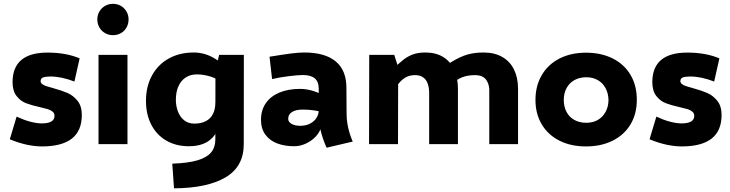

<svg xmlns="http://www.w3.org/2000/svg" viewBox="-20 -768 3889 1023"><path d="M202.6 12.2Q161.6 11.7 119.1 2.2Q76.7 -7.3 32.2 -25.9L68.4 -146.5Q107.9 -128.4 141.4 -119.6Q174.8 -110.8 202.6 -110.4Q236.8 -110.8 253.4 -120.6Q270 -130.4 270.5 -150.4Q270.5 -164.6 260.3 -173.1Q250 -181.6 235.1 -186.3Q220.2 -190.9 191.9 -197.3Q147.5 -207 118.4 -218.3Q89.4 -229.5 68.1 -256.6Q46.9 -283.7 46.9 -331.5Q47.4 -409.7 94 -448.7Q140.6 -487.8 233.4 -487.8Q332 -487.8 404.3 -457L376.5 -333.5Q307.6 -360.4 248 -360.4Q220.7 -359.9 209 -355.2Q197.3 -350.6 196.3 -336.4Q196.3 -326.7 204.8 -320.1Q213.4 -313.5 226.6 -309.1Q239.7 -304.7 263.7 -298.3Q309.6 -285.6 339.8 -272.5Q370.1 -259.3 393.1 -231Q416 -202.6 416 -155.3Q416 -71.3 362.8 -29.5Q309.6 12.2 202.6 12.2Z M582 -580.6Q558.8 -580.6 539.7 -591.6Q520.5 -602.5 509.5 -621.8Q498.5 -641.2 498.5 -664.6Q498.5 -687.5 509.5 -706.5Q520.5 -725.6 539.7 -736.6Q558.8 -747.6 582 -747.6Q605.5 -747.6 624.3 -736.6Q643.1 -725.6 654.1 -706.5Q665 -687.5 665 -664.3Q665 -641.1 654.3 -621.8Q643.6 -602.5 624.6 -591.6Q605.7 -580.6 582 -580.6ZM504.9 -475.6H659.2V0H504.9Z M897.9 104Q981.9 101.1 1032.2 86.2Q1082.5 71.3 1105 43.9Q1127.4 16.6 1127.4 -26.9L1127.9 -392.6L1147.5 -475.6H1279.3L1278.8 0Q1278.8 120.1 1181.4 177.2Q1084 234.4 907.2 235.4ZM986.3 11.2Q918 11.2 866.2 -18.8Q814.5 -48.8 786.1 -103.5Q757.8 -158.2 757.8 -230.5Q757.8 -307.1 789.6 -365.5Q821.3 -423.8 878.9 -456.1Q936.5 -488.3 1012.7 -488.3Q1042 -488.3 1070.1 -480.2Q1098.1 -472.2 1125 -455.8Q1151.9 -439.5 1177.7 -415L1169.4 -320.8Q1139.6 -348.6 1101.8 -360.1Q1064 -371.6 1028.8 -371.6Q994.6 -371.6 969.5 -355.2Q944.3 -338.9 930.7 -308.3Q917 -277.8 917 -235.8Q917 -204.6 927.5 -175.5Q938 -146.5 960.2 -127.9Q982.4 -109.4 1015.6 -109.4Q1051.8 -109.4 1076.9 -122.6Q1102.1 -135.7 1114.7 -160.9Q1127.4 -186 1127.4 -221.2L1156.7 -175.8Q1156.7 -84 1113.8 -36.4Q1070.8 11.2 986.3 11.2Z M1720.2 19Q1678.2 -73.2 1678.2 -160.2V-294.9Q1678.2 -333 1657 -350.6Q1635.7 -368.2 1594.2 -368.2Q1568.4 -368.2 1519.8 -362.3Q1471.2 -356.4 1429.7 -346.7L1416 -465.8Q1491.2 -478 1532 -483.2Q1572.8 -488.3 1600.6 -488.3Q1710.9 -488.3 1768.1 -441.4Q1825.2 -394.5 1825.7 -301.8L1826.7 -161.1Q1827.1 -88.9 1859.4 -13.7ZM1547.4 11.2Q1496.6 11.2 1456.8 -3.9Q1417 -19 1393.8 -50.8Q1370.6 -82.5 1370.6 -129.9Q1370.6 -180.7 1396 -217.8Q1421.4 -254.9 1468.5 -274.7Q1515.6 -294.4 1579.1 -294.4Q1616.2 -294.4 1654.5 -281.5Q1692.9 -268.6 1729 -243.2L1730.5 -160.2Q1705.1 -170.9 1667.7 -177.5Q1630.4 -184.1 1591.3 -184.1Q1555.7 -184.1 1535.4 -170.9Q1515.1 -157.7 1515.6 -134.3Q1515.6 -118.2 1533.7 -107.9Q1551.8 -97.7 1580.1 -97.7Q1608.9 -97.7 1631.1 -108.9Q1653.3 -120.1 1665.8 -139.2Q1678.2 -158.2 1678.2 -180.2L1693.4 -110.4Q1693.4 -80.6 1672.1 -52.2Q1650.9 -23.9 1616.7 -6.3Q1582.5 11.2 1547.4 11.2Z M2586.9 -275.4Q2589.4 -315.4 2571.3 -341.6Q2553.2 -367.7 2510.7 -367.7Q2470.7 -367.7 2441.2 -355.7Q2411.6 -343.8 2385.7 -317.9L2361.3 -421.9Q2407.2 -454.1 2451.7 -471.2Q2496.1 -488.3 2555.2 -488.3Q2615.7 -488.3 2657.2 -463.9Q2698.7 -439.5 2719.2 -396.5Q2739.7 -353.5 2740.2 -297.9V0H2586.9ZM1947.3 -475.6H2080.6L2101.6 -409.7L2100.6 0H1946.3ZM2266.6 -275.4Q2266.1 -301.8 2259 -322.3Q2252 -342.8 2235.4 -355.2Q2218.8 -367.7 2191.9 -367.7Q2166.5 -367.7 2147 -358.4Q2127.4 -349.1 2110.4 -330.3Q2093.3 -311.5 2071.8 -278.8V-397.5Q2106.4 -432.1 2130.1 -450.4Q2153.8 -468.8 2181.2 -478.5Q2208.5 -488.3 2246.1 -488.3Q2303.2 -488.3 2342 -463.9Q2380.9 -439.5 2400.1 -396.5Q2419.4 -353.5 2419.9 -297.9V0H2266.6Z M3102.1 12.2Q3021.9 12.2 2960.9 -18.5Q2900 -49.1 2866.5 -105.4Q2833 -161.6 2833 -235.5Q2833 -310.3 2866.5 -367.6Q2899.9 -424.8 2960.9 -456.1Q3021.9 -487.3 3102.1 -487.3Q3183.6 -487.3 3245.4 -456.1Q3307.1 -424.8 3340.3 -367.7Q3373.5 -310.5 3373 -235.4Q3373 -161.1 3339.4 -105.1Q3305.7 -49.1 3244.3 -18.5Q3183 12.2 3102.1 12.2ZM3104 -113.8Q3138.7 -113.8 3165 -128.8Q3191.2 -143.9 3206.5 -171.6Q3221.7 -199.2 3222.2 -235.4Q3221.2 -271.5 3206.1 -299.1Q3190.9 -326.7 3164.4 -341.6Q3138 -356.4 3104 -356.4Q3068.4 -356.4 3041.3 -341.6Q3014.2 -326.7 2999 -299.2Q2983.9 -271.6 2983.9 -235.4Q2983.9 -199.2 2998.6 -171.5Q3013.3 -143.9 3040.6 -128.8Q3067.9 -113.8 3104 -113.8Z M3611.3 12.2Q3570.3 11.7 3527.8 2.2Q3485.4 -7.3 3440.9 -25.9L3477.1 -146.5Q3516.6 -128.4 3550 -119.6Q3583.5 -110.8 3611.3 -110.4Q3645.5 -110.8 3662.1 -120.6Q3678.7 -130.4 3679.2 -150.4Q3679.2 -164.6 3668.9 -173.1Q3658.7 -181.6 3643.8 -186.3Q3628.9 -190.9 3600.6 -197.3Q3556.2 -207 3527.1 -218.3Q3498 -229.5 3476.8 -256.6Q3455.6 -283.7 3455.6 -331.5Q3456.1 -409.7 3502.7 -448.7Q3549.3 -487.8 3642.1 -487.8Q3740.7 -487.8 3813 -457L3785.2 -333.5Q3716.3 -360.4 3656.7 -360.4Q3629.4 -359.9 3617.7 -355.2Q3606 -350.6 3605 -336.4Q3605 -326.7 3613.5 -320.1Q3622.1 -313.5 3635.3 -309.1Q3648.4 -304.7 3672.4 -298.3Q3718.3 -285.6 3748.5 -272.5Q3778.8 -259.3 3801.8 -231Q3824.7 -202.6 3824.7 -155.3Q3824.7 -71.3 3771.5 -29.5Q3718.3 12.2 3611.3 12.2Z"/></svg>

Font: DavidDev Light
Style: Regular
Weight: 300
Designer: David.dev
Foundry: David.dev
Version: Version 1.001;FEAKit 1.0